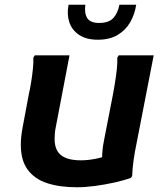

<svg xmlns="http://www.w3.org/2000/svg" viewBox="-20 -780 696 812"><path d="M68 -168Q68 -184 70 -203Q72 -222 76 -243L102 -382Q107 -403 111.5 -431Q116 -459 119 -487Q122 -515 121 -536L127 -546H274L216 -243Q213 -229 212 -216Q211 -203 211 -192Q211 -145 238.5 -123.5Q266 -102 322 -102Q352 -102 384.5 -108.5Q417 -115 443 -126L412 -84Q411 -105 412.5 -132Q414 -159 420 -187L458 -382Q462 -403 466.5 -431Q471 -459 474 -487Q477 -515 476 -536L482 -546H630L557 -171Q550 -138 545 -103Q540 -68 539 -36L534 -28Q504 -17 463.5 -8Q423 1 381.5 6.5Q340 12 306 12Q232 12 179 -5.5Q126 -23 97 -62.5Q68 -102 68 -168ZM394 -612Q345 -612 314.5 -632.5Q284 -653 273 -686.5Q262 -720 270 -760H341Q336 -724 349 -703.5Q362 -683 399 -683Q440 -683 459 -703.5Q478 -724 485 -760H556Q550 -720 531 -686.5Q512 -653 478 -632.5Q444 -612 394 -612Z"/></svg>

Font: Kufam SemiBold
Style: Italic
Weight: 600
Italic angle: -11°
Designer: Artur Schmal
Foundry: Original Type
Version: Version 1.301; ttfautohint (v1.8.3)